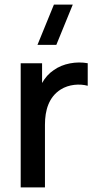

<svg xmlns="http://www.w3.org/2000/svg" viewBox="-20 -815 426 835"><path d="M143 -620H225L296.5 -795H214.5ZM175.5 0V-272.5C175.5 -336 192.5 -393 243.5 -425.5C279.5 -448.5 326.5 -451.5 361.5 -442V-540C313 -549 253.5 -539.5 213 -509.5C192.5 -496 175.5 -476.5 163 -454V-540H70V0Z"/></svg>

Font: Manrope SemiBold
Style: Regular
Weight: 600
Designer: Mikhail Sharanda
Foundry: Mikhail Sharanda
Version: Version 4.505